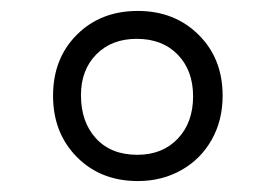

<svg xmlns="http://www.w3.org/2000/svg" viewBox="-20 -878 504 351"><path d="M232 -547Q164 -547 120.5 -591Q77 -635 77 -703Q77 -771 120.5 -814.5Q164 -858 232 -858Q299 -858 343 -814.5Q387 -771 387 -703Q387 -658 367 -622.5Q347 -587 311.5 -567Q276 -547 232 -547ZM230 -807Q184 -807 156 -778.5Q128 -750 128 -704Q128 -655 155.5 -625Q183 -595 231 -595Q277 -595 305 -624.5Q333 -654 333 -702Q333 -749 305 -778Q277 -807 230 -807Z"/></svg>

Font: Libre Franklin Light
Style: Regular
Weight: 300
Designer: Pablo Impallari, Rodrigo Fuenzalida
Foundry: Impallari Type
Version: Version 1.002; ttfautohint (v1.5)